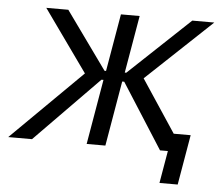

<svg xmlns="http://www.w3.org/2000/svg" viewBox="-84 -574 866 756"><g transform="rotate(5 348.5 -196.0)"><path d="M-36 0H58L310 -257H318L274 0H348L392 -257H400L564 0H595L573 128H645L679 -70H612L475 -277L733 -520H646L405 -293H399L438 -520H364L325 -293H319L156 -520H69L243 -276Z"/></g></svg>

Font: Fixel Display
Style: Italic
Weight: 400
Italic angle: -10°
Designer: AlfaBravo + MacPaw
Foundry: Kyrylo Tkachov, Marchela Mozhyna, Serhii Makarenko, Maria Weinstein, Zakhar Kryvoshyya
Version: Version 1.210;Glyphs 3.2 (3217)